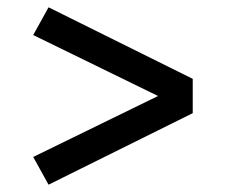

<svg xmlns="http://www.w3.org/2000/svg" viewBox="-20 -603 640 526"><path d="M113 -97 71 -173 413 -340 71 -507 113 -583 508 -387V-293Z"/></svg>

Font: Iosevka Slab Medium Extended
Style: Regular
Weight: 500
Width: 7
Monospace: yes
Designer: Belleve Invis
Foundry: Belleve Invis
Version: Version 11.1.1; ttfautohint (v1.8.3)